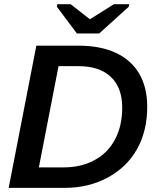

<svg xmlns="http://www.w3.org/2000/svg" viewBox="-20 -909 762 929"><path d="M359.9 -688Q466.3 -688 540.5 -653.3Q614.7 -618.7 653.6 -552.5Q692.4 -486.3 692.4 -391.6Q692.4 -276.4 643.6 -188.5Q594.7 -100.6 502 -50.3Q409.2 0 293.5 0H22L155.8 -688ZM168 -99.1H289.1Q373 -99.1 437.5 -134.3Q502 -168.9 536.6 -234.6Q571.3 -300.3 571.3 -387.7Q571.3 -484.9 516.4 -536.9Q461.4 -588.9 359.9 -588.9H263.2ZM602.5 -876 460 -747.1H352.1L255.4 -876L257.8 -888.7H321.8L414.1 -816.4H416L531.2 -888.7H605.5Z"/></svg>

Font: Arimo SemiBold
Style: Italic
Weight: 600
Italic angle: -12°
Version: Version 1.33